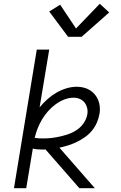

<svg xmlns="http://www.w3.org/2000/svg" viewBox="-20 -998 640 1018"><path d="M54 0 175 -735H241L190 -429Q209 -452 231.5 -472Q254 -492 279 -506.5Q304 -521 331.5 -529.5Q359 -538 388 -538Q406 -538 424 -533.5Q442 -529 456.5 -520Q471 -511 482.5 -497.5Q494 -484 500.5 -468Q507 -452 509 -433.5Q511 -415 508 -397Q504 -373 494.5 -350Q485 -327 469 -307Q453 -287 432 -272Q411 -257 388.5 -246Q366 -235 342.5 -227.5Q319 -220 295 -215L483 0H401L221 -206Q218 -205 214.5 -205Q211 -205 208 -205Q194 -205 180.5 -206Q167 -207 154 -210L119 0ZM212 -264Q235 -264 258 -267Q281 -270 304 -275.5Q327 -281 349.5 -289.5Q372 -298 392 -312.5Q412 -327 425.5 -348Q439 -369 443 -392Q446 -409 442 -425.5Q438 -442 428 -454.5Q418 -467 403 -473.5Q388 -480 371 -480Q345 -480 320 -470Q295 -460 273.5 -444Q252 -428 234 -407.5Q216 -387 202.5 -364Q189 -341 179.5 -317Q170 -293 164 -267Q176 -265 188 -264.5Q200 -264 212 -264ZM341 -803 241 -937 299 -973 383 -847 509 -978 559 -932 413 -803Z"/></svg>

Font: Iosevka Curly Light Extended
Style: Italic
Weight: 300
Width: 7
Italic angle: -9°
Monospace: yes
Designer: Belleve Invis
Foundry: Belleve Invis
Version: Version 11.1.0; ttfautohint (v1.8.3)